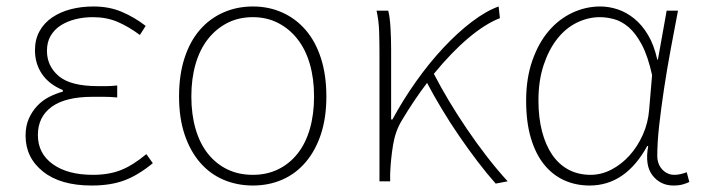

<svg xmlns="http://www.w3.org/2000/svg" viewBox="-20 -560 2173 593"><path d="M263 13Q167 13 113 -30Q59 -73 59 -141Q59 -171 69 -193.5Q79 -216 95 -233Q111 -250 131.5 -260.5Q152 -271 174 -277V-282Q132 -299 110 -331Q88 -363 88 -405Q88 -438 102 -463.5Q116 -489 141 -506Q166 -523 198.5 -531.5Q231 -540 269 -540Q317 -540 356 -523.5Q395 -507 430 -480L412 -452Q377 -478 343 -492.5Q309 -507 267 -507Q238 -507 212.5 -500.5Q187 -494 167.5 -481.5Q148 -469 136.5 -449.5Q125 -430 125 -403Q125 -356 161.5 -325Q198 -294 282 -294Q297 -294 309.5 -294Q322 -294 342 -296V-259Q319 -261 302 -261Q285 -261 266 -261Q182 -261 139.5 -230Q97 -199 97 -143Q97 -86 143 -53Q189 -20 267 -20Q316 -20 353 -34.5Q390 -49 432 -84L452 -56Q407 -19 364.5 -3Q322 13 263 13Z M761 13Q712 13 670 -5Q628 -23 597.5 -58.5Q567 -94 550 -145Q533 -196 533 -262Q533 -329 550 -381Q567 -433 597.5 -468Q628 -503 670 -521.5Q712 -540 761 -540Q810 -540 851.5 -521.5Q893 -503 923.5 -468Q954 -433 971 -381Q988 -329 988 -262Q988 -196 971 -145Q954 -94 923.5 -58.5Q893 -23 851.5 -5Q810 13 761 13ZM761 -20Q804 -20 839 -37Q874 -54 899 -85.5Q924 -117 937 -162Q950 -207 950 -262Q950 -317 937 -362Q924 -407 899 -439Q874 -471 839 -489Q804 -507 761 -507Q717 -507 682 -489Q647 -471 622 -439Q597 -407 584 -362Q571 -317 571 -262Q571 -207 584 -162Q597 -117 622 -85.5Q647 -54 682 -37Q717 -20 761 -20Z M1511 7Q1485 -22 1456 -60Q1427 -98 1398.5 -139.5Q1370 -181 1344.5 -223.5Q1319 -266 1299 -304Q1260 -253 1221 -188Q1201 -155 1194 -112.5Q1187 -70 1185 -24V0H1152V-396Q1152 -428 1151 -462Q1150 -496 1143 -527H1179Q1184 -509 1186 -475.5Q1188 -442 1188 -409V-191H1192Q1225 -252 1265.5 -309Q1306 -366 1349.5 -412.5Q1393 -459 1437 -492.5Q1481 -526 1520 -540L1524 -504Q1478 -486 1426 -442Q1374 -398 1320 -332Q1340 -293 1366 -249.5Q1392 -206 1421.5 -162.5Q1451 -119 1483 -77.5Q1515 -36 1548 0Z M1801 13Q1758 13 1722 -3.5Q1686 -20 1660 -52.5Q1634 -85 1619.5 -134Q1605 -183 1605 -249Q1605 -318 1624 -372.5Q1643 -427 1674.5 -464Q1706 -501 1747.5 -520.5Q1789 -540 1834 -540Q1861 -540 1888 -531Q1915 -522 1939 -502.5Q1963 -483 1981.5 -452Q2000 -421 2010 -376H2012L2039 -527H2074Q2063 -470 2051.5 -408Q2040 -346 2031 -286.5Q2022 -227 2016 -173.5Q2010 -120 2010 -79Q2010 -53 2025.5 -36.5Q2041 -20 2063 -20Q2073 -20 2083 -22.5Q2093 -25 2101 -28L2109 2Q2101 6 2089 9.5Q2077 13 2060 13Q2020 13 1995.5 -18Q1971 -49 1982 -109H1979Q1912 13 1801 13ZM1804 -20Q1837 -20 1868 -36Q1899 -52 1924 -79.5Q1949 -107 1965.5 -144Q1982 -181 1985 -222L1994 -328Q1981 -387 1962 -422.5Q1943 -458 1921 -476.5Q1899 -495 1876 -501Q1853 -507 1833 -507Q1796 -507 1761.5 -490Q1727 -473 1701 -440Q1675 -407 1659 -359Q1643 -311 1643 -249Q1643 -197 1654 -154.5Q1665 -112 1685.5 -82Q1706 -52 1736 -36Q1766 -20 1804 -20Z"/></svg>

Font: SpoqaHanSansJP-Thin
Style: Regular
Weight: 250
Designer: [Source Han Sans]
Ryoko NISHIZUKA  (kana & ideographs); Paul D. Hunt (Latin, Greek & Cyrillic); Wenlong ZHANG  (bopomofo
Foundry: Spoqa (http://bi.spoqa.com)
Version: Version 1.002.20150607